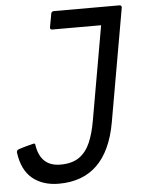

<svg xmlns="http://www.w3.org/2000/svg" viewBox="-66 -777 618 833"><g transform="rotate(-5 242.5 -360.0)"><path d="M157 14Q87 14 42 -23Q-3 -60 -13 -138Q-12 -143 -10 -146.5Q-8 -150 26.5 -159.5Q61 -169 63 -169Q70 -169 70 -160Q85 -68 171 -68Q222 -68 253 -90Q284 -112 301 -152Q318 -192 327 -245L399 -655H186Q177 -655 177 -664L188 -724Q189 -733 200 -734H486Q495 -734 495 -724Q452 -477 408.5 -231.5Q365 14 157 14Z"/></g></svg>

Font: YamahaIndonesia935. App
Style: Italic
Weight: 400
Italic angle: -10°
Designer: Dalton Maag Ltd
Foundry: Dalton Maag Ltd
Version: Version 1.002; January 01, 2024; Regular/Italic